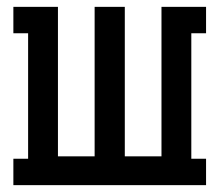

<svg xmlns="http://www.w3.org/2000/svg" viewBox="-20 -540 640 560"><path d="M19 0V-77H62V-443H19V-520H149V-84H256V-520H344V-84H451V-520H581V-443H538V-77H581V0Z"/></svg>

Font: Iosevka HT Medium Extended
Style: Regular
Weight: 500
Width: 7
Monospace: yes
Designer: Belleve Invis
Foundry: Belleve Invis
Version: Version 32.3.0; ttfautohint (v1.8.4)